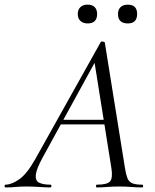

<svg xmlns="http://www.w3.org/2000/svg" viewBox="-58 -819 678 839"><path d="M-34 0Q-38 0 -38 -6Q-38 -12 -34 -12Q-8 -12 25.6 -35.2Q59.2 -58.4 95.8 -123.2L382 -634.8Q384 -638.8 391.5 -637.3Q399 -635.9 400 -633L488.2 -84Q492.4 -57 498.6 -41Q504.9 -25 519.3 -18.5Q533.7 -12 563.4 -12Q567.4 -12 567.4 -6Q567.4 0 563.4 0Q539.9 0 515.3 -2Q490.7 -4 462.1 -4Q433.4 -4 411.3 -2Q389.2 0 364.8 0Q361.6 0 361.6 -6Q361.6 -12 364.8 -12Q411.6 -12 423.5 -27Q435.4 -42 428.8 -84L353.4 -557L378.2 -586L129.2 -132.2Q101.4 -81.6 98.5 -55.6Q95.6 -29.6 113 -20.8Q130.4 -12 162.6 -12Q166.6 -12 166.6 -6Q166.6 0 161.6 0Q141.7 0 113.5 -2Q85.2 -4 58 -4Q29 -4 10.5 -2Q-8 0 -34 0ZM193.4 -275.4 208.4 -295.4H423.4L425.4 -275.4ZM324.8 -716.6Q305.4 -716.6 293.6 -727.5Q281.8 -738.4 281.8 -758Q281.8 -777.2 293.6 -788Q305.4 -798.8 324.8 -798.8Q345.1 -798.8 355.7 -788Q366.4 -777.2 366.4 -758Q366.4 -716.6 324.8 -716.6ZM500.5 -716.6Q457.6 -716.6 457.6 -758Q457.6 -777.2 468.9 -787.9Q480.1 -798.6 500.5 -798.6Q541.2 -798.6 541.2 -758Q541.2 -716.6 500.5 -716.6Z"/></svg>

Font: Cormorant Garamond Light
Style: Italic
Weight: 300
Italic angle: -10°
Designer: Christian Thalmann (Catharsis Fonts)
Foundry: Catharsis Fonts
Version: Version 4.001